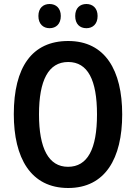

<svg xmlns="http://www.w3.org/2000/svg" viewBox="-20 -930 680 960"><path d="M172 -850C172 -810 196 -789 228 -789C260 -789 284 -810 284 -850C284 -889 260 -910 228 -910C196 -910 172 -890 172 -850ZM356 -850C356 -810 379 -789 412 -789C444 -789 468 -810 468 -850C468 -889 444 -910 412 -910C380 -910 356 -890 356 -850ZM591 -358C591 -578 506 -725 321 -725C140 -725 49 -594 49 -359C49 -141 133 10 321 10C506 10 591 -138 591 -358ZM175 -358C175 -528 222 -620 321 -620C419 -620 465 -530 465 -358C465 -185 418 -96 320 -96C223 -96 175 -188 175 -358Z"/></svg>

Font: Noto Sans Lao UI Cond SemBd
Style: Regular
Weight: 600
Width: 3
Designer: Monotype Design Team
Foundry: Monotype Imaging Inc.
Version: Version 2.000